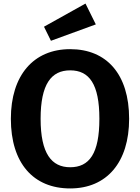

<svg xmlns="http://www.w3.org/2000/svg" viewBox="-20 -1041 786 1078"><path d="M460 -1021 227 -891 266 -812 518 -904ZM374 -765C168 -765 41 -618 41 -374C41 -124 168 17 374 17C579 17 705 -129 705 -374C705 -624 579 -765 374 -765ZM374 -646C481 -646 538 -569 538 -374C538 -178 481 -102 374 -102C270 -102 208 -178 208 -374C208 -569 268 -646 374 -646Z"/></svg>

Font: Glow Sans TC Normal
Style: Bold
Weight: 700
Designer: Ryoko NISHIZUKA (kana, bopomofo & ideographs); Paul D. Hunt (Latin, Greek & Cyrillic); Sandoll Communications, Soo-young
Version: Version 0.93